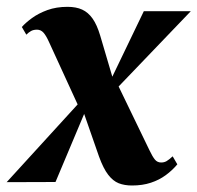

<svg xmlns="http://www.w3.org/2000/svg" viewBox="-57 -546 592 576"><path d="M339 10.5Q316.5 10.5 299.2 3.8Q282 -3 267.5 -21.8Q253 -40.5 240 -76.5L179.5 -250L208 -234L109.5 0L-37 0.5L198.5 -257.5L184.5 -214L90 -420Q81.5 -439 73.5 -448Q65.5 -457 54 -457Q43.5 -457 36.2 -453Q29 -449 22 -442L8.5 -465Q20 -478 39.2 -492Q58.5 -506 85.2 -515.8Q112 -525.5 145.5 -525.5Q171.5 -525.5 189.5 -517.2Q207.5 -509 220.8 -490.2Q234 -471.5 243.5 -439.5L288.5 -287L267 -289L374.5 -512.5H515.5L272.5 -259L289 -307L391.5 -95Q400.5 -76 407.8 -67.2Q415 -58.5 426.5 -58.5Q435.5 -58.5 442.5 -62.5Q449.5 -66.5 461 -77L475 -53Q460 -35 440.2 -20.5Q420.5 -6 395.5 2.2Q370.5 10.5 339 10.5Z"/></svg>

Font: Merriweather 120pt ExtraBold
Style: Italic
Weight: 800
Italic angle: -7.8°
Version: Version 2.101